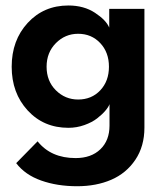

<svg xmlns="http://www.w3.org/2000/svg" viewBox="-20 -442 594 682"><path d="M254 219.5Q183 219.5 126 199.2Q69 179 37.5 137.5L113.5 60Q161 119.5 248.5 119.5Q304 119.5 336.5 88.2Q369 57 369 4V-72Q365.5 -62 354.2 -48.8Q343 -35.5 325 -21.5Q307 -7.5 279.8 2.2Q252.5 12 223 12Q135 12 78.2 -49.8Q21.5 -111.5 21.5 -205Q21.5 -299 78.5 -360.8Q135.5 -422.5 223 -422.5Q278 -422.5 317.5 -396.5Q357 -370.5 368 -344V-410.5H493V11.5Q493 77.5 460.8 125.5Q428.5 173.5 375.2 196.5Q322 219.5 254 219.5ZM145.5 -205Q145.5 -154 178.5 -121.2Q211.5 -88.5 257.5 -88.5Q305.5 -88.5 336.2 -121.2Q367 -154 367 -205Q367 -256 336 -289Q305 -322 257.5 -322Q211.5 -322 178.5 -288.8Q145.5 -255.5 145.5 -205Z"/></svg>

Font: League Spartan SemiBold
Style: Regular
Weight: 600
Foundry: The League of Moveable Type
Version: Version 2.002